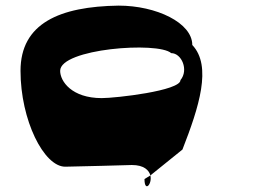

<svg xmlns="http://www.w3.org/2000/svg" viewBox="-20 -729 909 683"><path d="M53 -477C53 -302 136 -136 212 -136C238 -136 449 -142 449 -142C493 -142 510 -123 515 -105L629 -197C688 -348 735 -494 664 -569C664 -648 536 -709 402 -709C192 -706 53 -646 53 -477ZM194 -477C194 -556 542 -582 589 -540C626 -540 652 -480 622 -444C622 -406 391 -380 342 -380C235 -380 194 -440 194 -477ZM494 -92C494 -43 522 -74 515 -105Z"/></svg>

Font: Ampere
Style: SuExt
Weight: 400
Version: Version 1